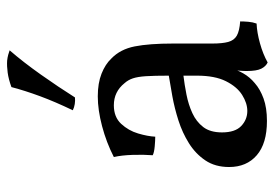

<svg xmlns="http://www.w3.org/2000/svg" viewBox="-136 -625 770 538"><g transform="rotate(-90 249.0 -356.0)"><path d="M343 9Q332 4 325.5 -9Q319 -22 319 -50Q319 -59 320 -71.5Q321 -84 324 -94H326Q323 -78 312.5 -59.5Q302 -41 285 -27Q268 -12 242 -2.5Q216 7 179 7Q116 7 83 -21.5Q50 -50 50 -99Q50 -138 68.5 -165.5Q87 -193 116.5 -211.5Q146 -230 180.5 -241Q215 -252 248 -258Q281 -264 306 -268Q306 -309 304.5 -332Q303 -355 298.5 -368.5Q294 -382 285 -392Q273 -407 257.5 -414.5Q242 -422 223 -422Q190 -422 171 -401.5Q152 -381 144 -354Q136 -327 135 -306Q124 -306 107.5 -307.5Q91 -309 83 -313Q85 -338 84 -369Q83 -400 78 -422Q119 -443 164.5 -455Q210 -467 248 -467Q285 -467 311.5 -456.5Q338 -446 354 -429Q380 -404 388 -363.5Q396 -323 396 -256V-146Q396 -118 400.5 -101.5Q405 -85 418 -77.5Q431 -70 458 -68Q458 -58 457 -45.5Q456 -33 452 -22Q427 -21 396.5 -12.5Q366 -4 343 9ZM207 -48Q229 -48 252 -62.5Q275 -77 290.5 -108Q306 -139 306 -189V-227Q281 -224 253 -218.5Q225 -213 201 -202Q177 -191 162 -171.5Q147 -152 147 -119Q147 -82 165 -65Q183 -48 207 -48ZM245 -531Q236 -530 226.5 -531.5Q217 -533 209 -537Q233 -587 248.5 -629Q264 -671 274 -709Q296 -717 314.5 -719.5Q333 -722 348 -721Q357 -720 364.5 -718Q372 -716 377 -714Q344 -676 309 -626.5Q274 -577 245 -531Z"/></g></svg>

Font: Vollkorn
Style: Regular
Weight: 400
Designer: Friedrich Althausen
Foundry: Friedrich Althausen
Version: Version 5.001